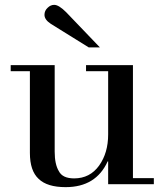

<svg xmlns="http://www.w3.org/2000/svg" viewBox="-20 -758 670 790"><path d="M425 0V-94H423Q375 12 250 12Q174 12 139 -22Q103 -55 103 -129V-465H24V-490H205V-134Q205 -82 222 -54Q237 -24 285 -24Q350 -24 388 -77Q425 -129 425 -205V-465H334V-490H527V-25H613V0ZM391 -563H345L189 -660Q163 -677 163 -697Q163 -714 176 -726Q188 -738 203 -738Q222 -738 252 -708Z"/></svg>

Font: Bailleul Roman
Style: Roman
Weight: 400
Version: Version 1